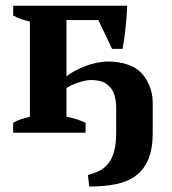

<svg xmlns="http://www.w3.org/2000/svg" viewBox="-20 -477 617 690"><path d="M437 -456.5Q436.5 -439.5 435.1 -420.2Q433.6 -400.9 431.6 -380.9Q429.7 -360.8 426.8 -340.6Q423.8 -320.3 420.4 -301.3H382.8L333.5 -404.8H218.8V-202.6Q231.4 -212.9 249 -222.4Q266.6 -231.9 286.6 -239.5Q306.6 -247.1 328.1 -251.5Q349.6 -255.9 370.1 -255.9Q401.9 -255.9 432.1 -247.1Q462.4 -238.3 481.4 -221.2Q501 -204.1 514.9 -174.1Q528.8 -144 528.8 -107.4V0Q528.8 57.1 513.4 94.5Q498 131.8 469 153.8Q439.9 175.8 397.5 184.6Q355 193.4 300.8 193.4L295.9 151.9Q320.8 145.5 339.8 135.3Q358.9 125 371.6 107.4Q384.3 89.8 390.9 63.7Q397.5 37.6 397.5 -1V-89.4Q397.5 -110.8 392.1 -131.8Q386.7 -152.8 372.6 -167Q358.4 -181.2 341.6 -185.3Q324.7 -189.5 308.6 -189.5Q296.9 -189.5 283.7 -186.5Q270.5 -183.6 258.5 -179.4Q246.6 -175.3 236.1 -170.2Q225.6 -165 218.8 -160.6V-57.6Q240.7 -53.2 256.3 -48.1Q272 -43 287.6 -35.6V0H27.3V-35.6Q43 -44.9 57.6 -49.3Q72.3 -53.7 87.4 -57.6V-399.9Q55.2 -405.8 27.3 -421.4V-456.5Z"/></svg>

Font: PT Astra Serif
Style: Bold
Weight: 700
Designer: A.Korolkova, I. Chaeva
Foundry: ParaType Ltd
Version: Version 1.002